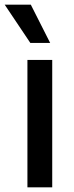

<svg xmlns="http://www.w3.org/2000/svg" viewBox="-46 -802 315 822"><path d="M71.4 0H177.6V-545.5H71.4ZM-25.9 -782 83.8 -618.3H168.7L85.9 -782Z"/></svg>

Font: Magic Ui Pro Medium
Style: Regular
Weight: 500
Designer: Stefan Endress, Andreas Faust
Version: Version 1.000;FEAKit 1.0